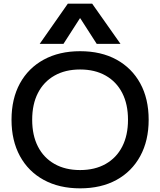

<svg xmlns="http://www.w3.org/2000/svg" viewBox="-20 -1020 876 1050"><path d="M418 10Q304 10 219.5 -36Q135 -82 89 -166.5Q43 -251 43 -365Q43 -480 89 -564Q135 -648 219.5 -694Q304 -740 418 -740Q533 -740 617 -694Q701 -648 747 -564Q793 -480 793 -365Q793 -251 747 -166.5Q701 -82 617 -36Q533 10 418 10ZM418 -90Q499 -90 558 -123.5Q617 -157 648.5 -218.5Q680 -280 680 -365Q680 -450 648.5 -511.5Q617 -573 558 -606.5Q499 -640 418 -640Q337 -640 278 -606.5Q219 -573 187.5 -511.5Q156 -450 156 -365Q156 -280 187.5 -218.5Q219 -157 278 -123.5Q337 -90 418 -90ZM197 -780 351 -1000H484L639 -780H509L419 -920H417L327 -780Z"/></svg>

Font: M PLUS 2 Thin Medium
Style: Regular
Weight: 500
Version: Version 1.001